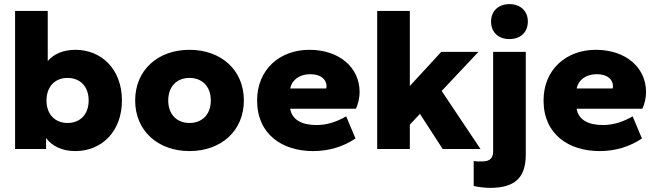

<svg xmlns="http://www.w3.org/2000/svg" viewBox="-20 -721 3178 929"><path d="M345 10C470 10 570 -83 570 -235C570 -387 470 -480 345 -480C285 -480 240 -459 211 -426V-668H53V0H203V-53C232 -14 280 10 345 10ZM307 -126C247 -126 205 -167 205 -235C205 -303 247 -344 307 -344C367 -344 409 -303 409 -235C409 -167 367 -126 307 -126Z M897 10C1050 10 1160 -88 1160 -235C1160 -382 1050 -480 897 -480C744 -480 634 -382 634 -235C634 -88 744 10 897 10ZM897 -126C836 -126 794 -167 794 -235C794 -303 836 -344 897 -344C958 -344 1000 -303 1000 -235C1000 -167 958 -126 897 -126Z M1495 10C1571 10 1641 -11 1700 -51L1655 -158C1612 -133 1564 -116 1512 -116C1439 -116 1393 -142 1384 -195H1702C1713 -216 1720 -250 1720 -275C1720 -396 1620 -480 1477 -480C1334 -480 1224 -385 1224 -235C1224 -70 1347 10 1495 10ZM1481 -362C1534 -362 1560 -336 1560 -303C1560 -300 1559 -297 1558 -293H1384C1392 -333 1428 -362 1481 -362Z M2305 0 2117 -281 2295 -470H2115L1963 -305V-668H1805V0H1963V-118L2012 -170L2122 0Z M2352 188C2475 188 2524 135 2524 27V-470H2366V12C2366 43 2351 60 2314 60C2299 60 2288 61 2272 58V179C2295 184 2325 188 2352 188ZM2445 -532C2500 -532 2534 -566 2534 -617C2534 -666 2500 -701 2445 -701C2390 -701 2356 -666 2356 -617C2356 -566 2390 -532 2445 -532Z M2881 10C2957 10 3027 -11 3086 -51L3041 -158C2998 -133 2950 -116 2898 -116C2825 -116 2779 -142 2770 -195H3088C3099 -216 3106 -250 3106 -275C3106 -396 3006 -480 2863 -480C2720 -480 2610 -385 2610 -235C2610 -70 2733 10 2881 10ZM2867 -362C2920 -362 2946 -336 2946 -303C2946 -300 2945 -297 2944 -293H2770C2778 -333 2814 -362 2867 -362Z"/></svg>

Font: Gantari ExtraBold
Style: Regular
Weight: 800
Designer: Anugrah Pasau
Foundry: Lafontype
Version: Version 1.000